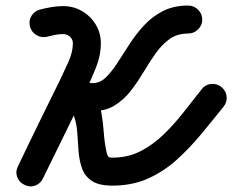

<svg xmlns="http://www.w3.org/2000/svg" viewBox="-20 -622 838 693"><path d="M659 -602Q680 -602 695 -587Q710 -572 710 -551Q710 -531 695 -516Q680 -501 659 -501Q620 -501 592 -481Q564 -461 541.5 -429Q519 -397 497.5 -361Q476 -325 451.5 -293.5Q427 -262 394 -241.5Q361 -221 315 -221Q291 -221 269 -226.5Q247 -232 225 -238Q204 -244 200 -263Q196 -282 204 -301Q212 -320 228.5 -330.5Q245 -341 264 -330Q304 -307 322 -277.5Q340 -248 346 -214.5Q352 -181 354.5 -144.5Q357 -108 365 -71Q368 -60 371 -56.5Q374 -53 386 -53Q442 -53 487.5 -76.5Q533 -100 571.5 -137.5Q610 -175 643.5 -218Q677 -261 708 -300Q708 -300 708 -300Q708 -300 708 -300Q721 -317 742 -319Q763 -321 779 -308Q796 -294 798 -273.5Q800 -253 787 -237Q747 -187 705.5 -137Q664 -87 617.5 -45Q571 -3 514 22.5Q457 48 386 48Q337 48 311.5 31Q286 14 276 -14.5Q266 -43 263.5 -76Q261 -109 259 -142Q257 -175 247.5 -201.5Q238 -228 214 -243Q194 -254 190 -272Q186 -290 193 -306Q199 -322 215 -331.5Q231 -341 252 -335Q268 -331 283.5 -326.5Q299 -322 315 -322Q341 -322 362 -342.5Q383 -363 403.5 -394.5Q424 -426 447 -462Q470 -498 499.5 -530Q529 -562 568 -582Q607 -602 659 -602Q659 -602 659 -602Q659 -602 659 -602ZM88 -527Q83 -548 94 -565.5Q105 -583 126 -588Q146 -593 166.5 -596.5Q187 -600 208 -600Q245 -600 276 -582Q307 -564 325.5 -533.5Q344 -503 344 -466Q344 -421 325 -374.5Q306 -328 287 -288Q249 -211 211 -133Q173 -55 135 22Q126 41 106.5 48Q87 55 68 45Q49 36 42 16.5Q35 -3 45 -22Q82 -100 120 -177.5Q158 -255 196 -332Q210 -361 226.5 -397.5Q243 -434 243 -466Q243 -480 232.5 -489.5Q222 -499 208 -499Q193 -499 178 -496Q163 -493 148 -489Q128 -485 110.5 -496Q93 -507 88 -527Z"/></svg>

Font: FRB American Cursive Ultra
Style: Bold Italic
Weight: 1000
Italic angle: -25°
Version: Version 2.0;Modular Font Editor K font №1